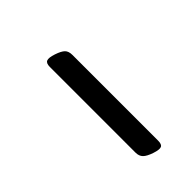

<svg xmlns="http://www.w3.org/2000/svg" viewBox="33 -596 510 510"><g transform="rotate(45 288.0 -341.5)"><path d="M147 -309Q133 -309 130 -316.5Q127 -324 133 -342Q139 -360 146 -367Q153 -374 167 -374H489Q503 -374 506 -367Q509 -360 503 -342Q497 -324 489.5 -316.5Q482 -309 469 -309Z"/></g></svg>

Font: Playwrite RO Light
Style: Regular
Weight: 300
Version: Version 1.002